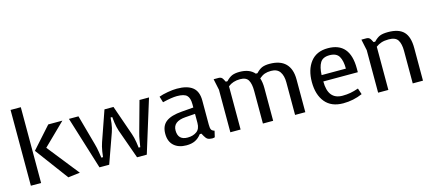

<svg xmlns="http://www.w3.org/2000/svg" viewBox="-54 -1268 4098 1811"><g transform="rotate(-15 1995.0 -362.5)"><path d="M78 -740V0H178V-740ZM386 -516 200 -308 440 15 556 1 311 -308 524 -516Z M987 -427H971Q971 -416 965 -370.5Q959 -325 946 -289L843 0H748L588 -516H681L762 -223Q773 -185 780 -141Q787 -97 789 -84H805Q805 -93 812.5 -139.5Q820 -186 833 -223L935 -516H1023L1125 -223Q1138 -186 1145.5 -139.5Q1153 -93 1153 -84H1169Q1171 -97 1178 -141Q1185 -185 1196 -223L1277 -516H1370L1210 0H1115L1012 -289Q1000 -325 993.5 -370.5Q987 -416 987 -427Z M1886 -53 1872 7Q1871 8 1864.5 10Q1858 12 1847 12Q1818 11 1803 2.5Q1788 -6 1774 -31L1759 -58H1743Q1716 -22 1681 -5Q1646 12 1596 12Q1519 12 1474 -28.5Q1429 -69 1429 -145Q1429 -223 1479 -261Q1529 -299 1635 -307L1749 -316V-349Q1749 -409 1723 -434.5Q1697 -460 1627 -460Q1576 -460 1486 -438L1468 -497Q1502 -510 1554 -519Q1606 -528 1644 -528Q1745 -528 1796.5 -487.5Q1848 -447 1848 -358V-123Q1848 -89 1855 -74.5Q1862 -60 1886 -53ZM1653 -247Q1531 -238 1531 -150Q1531 -56 1625 -56Q1678 -56 1713.5 -81.5Q1749 -107 1749 -165V-254Z M2401 -472H2417Q2448 -505 2476.5 -516.5Q2505 -528 2549 -528Q2653 -528 2705.5 -475Q2758 -422 2758 -320V0H2658V-319Q2658 -383 2631.5 -421.5Q2605 -460 2546 -460Q2510 -460 2484 -451Q2458 -442 2430 -418Q2444 -376 2444 -320V0H2344V-319Q2344 -387 2323.5 -423.5Q2303 -460 2243 -460Q2173 -460 2126 -422V0H2026V-415L2003 -524H2052Q2065 -524 2075.5 -518.5Q2086 -513 2094 -498L2108 -472H2124Q2155 -505 2183.5 -516.5Q2212 -528 2256 -528Q2353 -528 2401 -472Z M2891 -258Q2891 -134 2951 -61Q3011 12 3127 12Q3226 12 3315 -27L3295 -87Q3251 -72 3215.5 -65.5Q3180 -59 3138 -59Q2997 -59 2997 -236H3334V-273Q3334 -528 3118 -528Q3007 -528 2949 -453.5Q2891 -379 2891 -258ZM3117 -460Q3184 -460 3209 -417.5Q3234 -375 3234 -298H2997Q3000 -376 3025.5 -418Q3051 -460 3117 -460Z M3537 -498 3551 -472H3567Q3598 -505 3627 -516.5Q3656 -528 3706 -528Q3811 -528 3859 -478Q3907 -428 3907 -319V0H3807V-318Q3807 -386 3784 -423Q3761 -460 3695 -460Q3653 -460 3623.5 -450.5Q3594 -441 3569 -422V0H3469V-415L3446 -524H3495Q3508 -524 3518.5 -518.5Q3529 -513 3537 -498Z"/></g></svg>

Font: Voces
Style: Regular
Weight: 400
Designer: Ana Paula Megda, Pablo Ugerman
Foundry: Ana Paula Megda, Pablo Ugerman
Version: Version 1.100